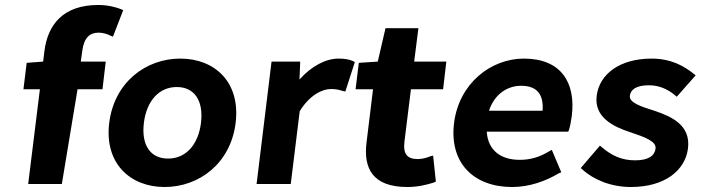

<svg xmlns="http://www.w3.org/2000/svg" viewBox="-20 -738 2810 770"><path d="M466 -701C443 -710 411 -718 374 -718C232 -718 171 -638 158 -532L153 -491L87 -486L74 -380H140L93 0H228L291 -380H391L404 -491H304L310 -534C317 -588 341 -607 375 -607C390 -607 408 -603 423 -595L433 -591L474 -697Z M925 -245C945 -408 842 -503 703 -503C565 -503 438 -408 418 -245C398 -83 502 12 640 12C779 12 905 -83 925 -245ZM786 -245C775 -156 724 -102 654 -102C584 -102 546 -155 557 -245C568 -335 619 -389 689 -389C759 -389 797 -335 786 -245Z M1182 -292C1221 -356 1272 -381 1307 -381C1328 -381 1339 -378 1355 -373L1365 -371L1403 -489L1396 -493C1380 -500 1362 -503 1337 -503C1287 -503 1229 -473 1181 -419L1184 -491H1069L1009 0H1146Z M1720 -6 1728 -10 1717 -114 1705 -111C1692 -105 1671 -100 1656 -100C1614 -100 1596 -119 1602 -170L1628 -380H1757L1770 -491H1641L1658 -625H1526L1495 -491L1419 -486L1406 -380H1476L1450 -167C1437 -63 1474 12 1614 12C1655 12 1692 3 1720 -6Z M2221 -43 2231 -47 2193 -137 2182 -131C2144 -108 2108 -97 2064 -97C1987 -97 1937 -136 1932 -210H2259L2262 -218C2266 -230 2270 -250 2273 -272C2290 -407 2230 -503 2081 -503C1949 -503 1821 -404 1801 -245C1781 -84 1880 12 2034 12C2104 12 2169 -12 2221 -43ZM2156 -294H1941C1963 -360 2014 -394 2070 -394C2133 -394 2161 -360 2156 -294Z M2510 12C2648 12 2728 -56 2739 -142C2751 -236 2674 -270 2607 -293C2546 -312 2503 -327 2506 -354C2509 -377 2529 -396 2582 -396C2623 -396 2657 -381 2687 -356L2694 -350L2770 -436L2762 -442C2724 -473 2671 -503 2593 -503C2467 -503 2384 -442 2373 -354C2362 -268 2439 -230 2507 -208C2567 -188 2613 -171 2609 -142C2606 -116 2584 -95 2527 -95C2473 -95 2433 -114 2393 -148L2386 -154L2309 -64L2316 -58C2361 -17 2431 12 2510 12Z"/></svg>

Font: Falling Sky
Style: SeBdObl
Weight: 600
Designer: Paul D. Hunt
Foundry: Adobe Systems Incorporated
Version: Version 1.02